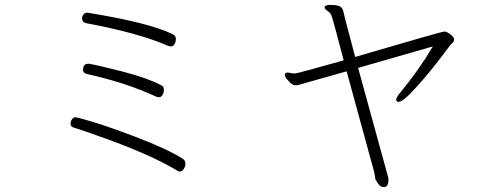

<svg xmlns="http://www.w3.org/2000/svg" viewBox="-20 -709 2040 786"><path d="M339 -657Q591 -616 687 -569Q700 -563 700 -550Q700 -537 694 -528Q688 -519 681.5 -519Q675 -519 669 -521Q548 -574 333 -614Q316 -618 316 -634Q316 -642 321.5 -649.5Q327 -657 336 -657ZM344 -448Q381 -442 482 -416Q583 -390 640 -360Q651 -355 651 -342Q651 -329 645 -320Q639 -311 632.5 -311Q626 -311 620 -313Q495 -371 336 -406Q320 -410 320 -422Q320 -448 341 -448ZM708 -9Q593 -79 378 -154Q323 -174 284 -186Q269 -190 269 -201.5Q269 -213 275 -221Q281 -229 287 -229Q293 -229 322 -221Q400 -200 533 -149.5Q666 -99 728 -59Q739 -52 739 -39.5Q739 -27 732 -17Q725 -7 718 -7Q711 -7 708 -9Z M1570 29Q1570 57 1551 57Q1538 57 1528.5 43.5Q1519 30 1517 26L1512 -4L1399 -417L1215 -365Q1210 -364 1204.5 -362Q1199 -360 1190 -360Q1181 -360 1169 -369Q1165 -374 1155.5 -384Q1146 -394 1146 -403Q1146 -412 1158 -412L1184 -408Q1194 -408 1258 -426Q1322 -444 1387 -462Q1368 -533 1355 -582.5Q1342 -632 1337 -645Q1332 -658 1317 -667Q1309 -673 1309 -679V-681Q1312 -689 1332.5 -689Q1353 -689 1367.5 -684.5Q1382 -680 1386 -660.5Q1390 -641 1404 -589.5Q1418 -538 1434 -476Q1789 -580 1799 -580Q1809 -580 1824 -568Q1839 -556 1839 -548Q1839 -540 1834 -535L1825 -526Q1821 -522 1816.5 -515.5Q1812 -509 1793 -484Q1739 -413 1695 -364Q1632 -292 1612 -292Q1602 -292 1602 -301Q1602 -310 1621 -333Q1694 -421 1752 -519L1446 -431L1570 20Z"/></svg>

Font: LXGW WenKai Lite Light
Style: Regular
Weight: 300
Designer: LXGW / Fontworks Inc.
Foundry: LXGW / Fontworks Inc.
Version: Version 1.511; March 25, 2025